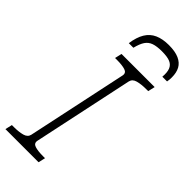

<svg xmlns="http://www.w3.org/2000/svg" viewBox="-311 -963 1008 1008"><g transform="rotate(45 193.0 -459.5)"><path d="M275 -919Q229 -919 196.5 -904.5Q164 -890 145 -858.5Q126 -827 119 -777H153Q162 -814 175.5 -834Q189 -854 212 -862Q235 -870 272 -870Q313 -870 334 -861Q355 -852 363 -831.5Q371 -811 368 -777H403Q405 -787 405.5 -795Q406 -803 406 -810Q406 -845 393 -869Q380 -893 351 -906Q322 -919 275 -919ZM97 -75 216 -635Q220 -657 198 -664Q176 -671 138 -671H123L132 -710H378L369 -671H354Q318 -671 292 -664Q266 -657 261 -635L142 -75Q138 -53 160 -46Q182 -39 220 -39H235L226 0H-20L-11 -39H4Q40 -39 66 -46Q92 -53 97 -75Z"/></g></svg>

Font: Roboto Serif 20pt Thin
Style: Italic
Weight: 250
Italic angle: -10°
Version: Version 1.007